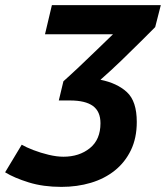

<svg xmlns="http://www.w3.org/2000/svg" viewBox="-30 -713 649 751"><path d="M210 18Q139 18 82.5 0.5Q26 -17 -10 -39L55 -147Q72 -137 100.5 -126Q129 -115 160.5 -107.5Q192 -100 218 -100Q280 -100 321.5 -133.5Q363 -167 363 -231Q363 -277 333.5 -298.5Q304 -320 244 -320H200L218 -395Q246 -420 281.5 -453.5Q317 -487 352 -521Q387 -555 412 -579H146L173 -693H599L577 -607Q557 -587 522 -552Q487 -517 445.5 -477Q404 -437 363 -401Q428 -388 466.5 -352.5Q505 -317 505 -236Q505 -173 482 -125.5Q459 -78 419 -46Q379 -14 325.5 2Q272 18 210 18Z"/></svg>

Font: Ubuntu Sans Mono
Style: Bold Italic
Weight: 700
Italic angle: -13.5°
Monospace: yes
Designer: Dalton Maag Ltd
Foundry: Dalton Maag Ltd
Version: Version 1.006